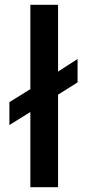

<svg xmlns="http://www.w3.org/2000/svg" viewBox="-20 -777 362 797"><path d="M106 0V-312L19 -258V-353L106 -407V-757H221V-480L302 -532V-435L221 -384V0Z"/></svg>

Font: Ruda
Style: Bold
Weight: 700
Designer: Mariela Monsalve and Angelina Sanchez
Foundry: Mariela Monsalve and Angelina Sanchez
Version: Version 2.000